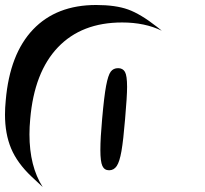

<svg xmlns="http://www.w3.org/2000/svg" viewBox="-91 -846 820 769"><path d="M80 -97Q27 -180 27 -308Q27 -338 30 -369Q46 -557 141 -656.5Q236 -756 398 -756Q489 -756 557 -723L537 -739Q472 -790 422 -808Q372 -826 294 -826Q135 -826 41.5 -728Q-52 -630 -68 -444Q-71 -414 -71 -387Q-71 -310 -46.5 -251.5Q-22 -193 35 -139ZM410 -369Q418 -460 418 -498Q418 -543 409.5 -558Q401 -573 382 -573Q363 -573 352.5 -559Q342 -545 334 -502.5Q326 -460 318 -369Q311 -293 311 -245Q311 -199 319 -181.5Q327 -164 346 -164Q365 -164 376.5 -181Q388 -198 395.5 -241Q403 -284 410 -369Z"/></svg>

Font: FFF_HK Layer Middle
Style: Regular
Weight: 400
Italic angle: -5°
Designer: bBox Type GmbH
Foundry: bBox Type GmbH
Version: Version 0.002